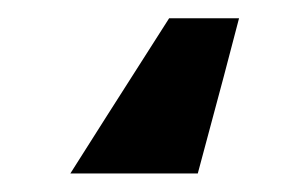

<svg xmlns="http://www.w3.org/2000/svg" viewBox="-20 26 335 209"><path d="M240.2 45.9Q229.5 87.9 195.3 214.8Q160.2 214.8 56.6 214.8Q83 172.9 164.1 45.9Q183.6 45.9 240.2 45.9Z"/></svg>

Font: DeepSea
Style: Bold
Weight: 700
Designer: Stem
Version: Version 3.019;git-0a5106e0b